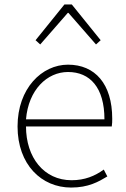

<svg xmlns="http://www.w3.org/2000/svg" viewBox="-20 -831 567 864"><path d="M300 13C378 13 423 -13 463 -37L447 -68C407 -39 362 -20 302 -20C178 -20 97 -122 97 -262H483C485 -274 485 -286 485 -297C485 -453 408 -540 286 -540C169 -540 59 -434 59 -262C59 -90 167 13 300 13ZM97 -294C108 -427 192 -507 286 -507C385 -507 450 -437 450 -294ZM140 -650 161 -631 285 -773H288L412 -631L433 -650L303 -811H270Z"/></svg>

Font: Kinto Sans Thin
Style: Regular
Weight: 100
Designer: Authors: Ryoko NISHIZUKA  (kana & ideographs); Paul D. Hunt (Latin, Greek & Cyrillic); Wenlong ZHANG  (bopomofo); Sandol
Foundry: Adobe Systems Incorporated, ookami Inc.
Version: Version 0.001